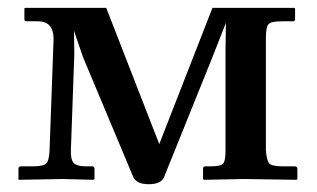

<svg xmlns="http://www.w3.org/2000/svg" viewBox="-20 -456 805 488"><path d="M43 -436H250L384.8 -89.8L520 -436H728L730 -434.1V-407.2Q730 -402.3 725.1 -401.9H696.8Q668.9 -401.9 662.4 -394.5Q655.8 -387.2 655.8 -358.9V-74.2Q657.7 -48.3 664.3 -40.8Q670.9 -33.2 699.2 -33.2H729Q735.8 -33.2 735.8 -26.9V-1L733.9 1L600.1 -1L498 1L496.1 -1V-26.9Q496.1 -32.7 501 -33.2H515.1Q541 -33.2 547.1 -40Q553.2 -46.9 553.2 -74.2V-330.1L554.2 -397.9L518.1 -306.2L397 -5.9Q389.2 12.2 358.2 12.2Q327.1 12.2 318.8 -5.9L190.9 -311L168 -377.9L168.9 -318.8L160.2 -75.2Q159.2 -51.3 167 -42.2Q174.8 -33.2 198.2 -33.2H214.8Q219.7 -33.2 220.2 -26.9V-1L217.8 1L139.2 -1L27.8 1L26.9 -1V-27.8Q26.9 -32.7 33.2 -33.2H63Q89.8 -33.2 97.4 -40.5Q105 -47.9 106 -75.2L116.2 -356.9Q116.2 -401.9 76.2 -401.9H46.9Q42 -401.9 42 -407.2V-434.1Z"/></svg>

Font: Linux Libertine
Style: Bold
Weight: 700
Designer: Philipp H. Poll
Foundry: Philipp H. Poll
Version: Version 5.0.3